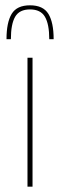

<svg xmlns="http://www.w3.org/2000/svg" viewBox="-20 -703 226 723"><path d="M83.5 0V-485.5H102.5V0ZM93 -683Q142.5 -683 162.2 -650.8Q182 -618.5 182 -555.5H165.5Q165.5 -612 149.2 -639.8Q133 -667.5 93 -667.5Q53 -667.5 37 -639.8Q21 -612 21 -555.5H4.5Q4.5 -618.5 24 -650.8Q43.5 -683 93 -683Z"/></svg>

Font: Anek Latin Thin
Style: Regular
Weight: 250
Designer: Yesha Goshar
Foundry: Ek Type
Version: Version 1.003